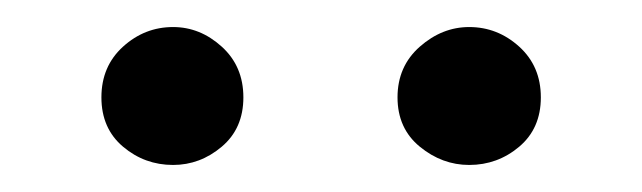

<svg xmlns="http://www.w3.org/2000/svg" viewBox="-20 -792 475 142"><path d="M108 -670Q87 -670 71 -683.5Q55 -697 55 -720Q55 -743 71 -757.5Q87 -772 108 -772Q128 -772 144 -757.5Q160 -743 160 -720Q160 -697 144 -683.5Q128 -670 108 -670ZM327 -670Q307 -670 290.5 -683.5Q274 -697 274 -720Q274 -743 290.5 -757.5Q307 -772 327 -772Q348 -772 364 -757.5Q380 -743 380 -720Q380 -697 364 -683.5Q348 -670 327 -670Z"/></svg>

Font: Noto Serif SC ExtraLight
Style: Regular
Weight: 400
Version: Version 2.002-H1;hotconv 1.1.0;makeotfexe 2.6.0